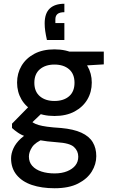

<svg xmlns="http://www.w3.org/2000/svg" viewBox="-20 -771 606 1023"><path d="M271 232Q202 232 150 214.5Q98 197 68.5 161Q39 125 39 73Q39 47 51.5 19.5Q64 -8 91 -33Q118 -58 163 -77L217 -33Q168 -13 151 13Q134 39 134 63Q134 93 152 113Q170 133 201 143Q232 153 271 153Q309 153 337.5 141.5Q366 130 381.5 110.5Q397 91 397 64Q397 33 374 12Q351 -9 284 -13Q228 -17 188.5 -24.5Q149 -32 122 -41.5Q95 -51 76.5 -63.5Q58 -76 44 -89V-112L145 -215L223 -187L117 -86L138 -130Q149 -122 159 -116Q169 -110 185.5 -105Q202 -100 230.5 -96Q259 -92 306 -89Q372 -83 413.5 -64Q455 -45 474 -13.5Q493 18 493 61Q493 104 469 143Q445 182 396 207Q347 232 271 232ZM270 -153Q207 -153 162.5 -177Q118 -201 94.5 -241Q71 -281 71 -331Q71 -380 94.5 -420Q118 -460 162.5 -484Q207 -508 270 -508Q333 -508 377.5 -484Q422 -460 445.5 -420Q469 -380 469 -331Q469 -281 445.5 -241Q422 -201 377.5 -177Q333 -153 270 -153ZM270 -233Q319 -233 348 -258Q377 -283 377 -330Q377 -377 348 -402Q319 -427 270 -427Q222 -427 192.5 -402Q163 -377 163 -330Q163 -283 192.5 -258Q222 -233 270 -233ZM351 -417 327 -496H533V-428ZM323 -751V-706Q298 -706 286.5 -696.5Q275 -687 275 -668V-648H323V-558H230Q224 -585 221 -605.5Q218 -626 218 -646Q218 -700 245 -725.5Q272 -751 323 -751Z"/></svg>

Font: DM Sans 24pt Medium
Style: Regular
Weight: 500
Designer: Colophon Foundry, Jonny Pinhorn
Foundry: Colophon Foundry
Version: Version 4.004;gftools[0.9.30]